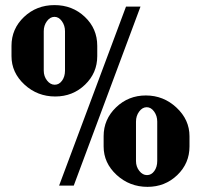

<svg xmlns="http://www.w3.org/2000/svg" viewBox="-20 -725 785 750"><path d="M24.9 -505.9V-545.9Q24.9 -612.3 73.7 -658.7Q122.6 -705.1 192.9 -705.1Q262.7 -705.1 311.3 -659.2Q359.9 -613.3 359.9 -545.9V-505.9Q359.9 -439.9 312 -394Q264.2 -348.1 195.8 -348.1Q126 -348.1 75.4 -394.8Q24.9 -441.4 24.9 -505.9ZM268.1 0H210.9L472.2 -699.2H528.8ZM150.9 -603V-449.2Q150.9 -426.8 163.8 -410.4Q176.8 -394 193.8 -394Q210.9 -394 222.4 -409.9Q233.9 -425.8 233.9 -449.2V-603Q233.9 -625.5 221.7 -642.3Q209.5 -659.2 192.9 -659.2Q175.8 -659.2 163.3 -642.3Q150.9 -625.5 150.9 -603ZM384.8 -152.8V-192.9Q384.8 -258.8 433.1 -305.4Q481.4 -352.1 549.8 -352.1Q618.7 -352.1 669.4 -304.7Q720.2 -257.3 720.2 -192.9V-152.8Q720.2 -86.9 672.4 -41Q624.5 4.9 556.2 4.9Q486.3 4.9 435.5 -41.7Q384.8 -88.4 384.8 -152.8ZM511.2 -250V-96.2Q511.2 -73.7 524.2 -57.4Q537.1 -41 554.2 -41Q571.3 -41 582.8 -56.9Q594.2 -72.8 594.2 -96.2V-250Q594.2 -272.5 582 -289.3Q569.8 -306.2 553.2 -306.2Q536.1 -306.2 523.7 -289.3Q511.2 -272.5 511.2 -250Z"/></svg>

Font: Moniqa Black Paragraph
Style: Regular
Weight: 900
Designer: Rajesh Rajput
Foundry: Rajesh Rajput
Version: Version 1.000